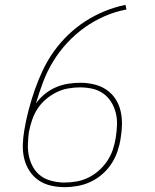

<svg xmlns="http://www.w3.org/2000/svg" viewBox="-20 -763 640 791"><path d="M246 8Q217 8 189 1.5Q161 -5 138.5 -20.5Q116 -36 101 -59.5Q86 -83 79.5 -110.5Q73 -138 74 -167.5Q75 -197 80 -226Q87 -268 98 -310Q109 -352 123.5 -393.5Q138 -435 157 -475Q176 -515 202.5 -552Q229 -589 262 -620.5Q295 -652 332.5 -676Q370 -700 411.5 -717Q453 -734 497 -743L501 -724Q454 -715 410.5 -696Q367 -677 328.5 -649.5Q290 -622 257 -586.5Q224 -551 199 -510Q174 -469 157.5 -425Q141 -381 128 -337Q144 -359 165 -376Q186 -393 210.5 -403.5Q235 -414 260.5 -418Q286 -422 311 -422Q339 -422 367 -415.5Q395 -409 417.5 -394Q440 -379 455 -356.5Q470 -334 476.5 -307Q483 -280 482.5 -251Q482 -222 477 -193Q473 -166 464 -139.5Q455 -113 439.5 -89Q424 -65 401.5 -45.5Q379 -26 353.5 -14Q328 -2 300.5 3Q273 8 246 8ZM246 -11Q271 -11 296 -15.5Q321 -20 344.5 -31.5Q368 -43 388 -61Q408 -79 422.5 -101Q437 -123 445 -147Q453 -171 457 -196Q457 -196 457 -196Q457 -196 457 -197Q457 -197 457 -197Q457 -197 457 -197Q461 -222 462 -248Q463 -274 457 -298Q451 -322 438 -343Q425 -364 405 -378Q385 -392 360.5 -397.5Q336 -403 310 -403Q285 -403 260 -398.5Q235 -394 212 -382.5Q189 -371 168.5 -353.5Q148 -336 134 -314Q120 -292 112 -268Q104 -244 99 -219Q96 -195 95 -170.5Q94 -146 98.5 -123Q103 -100 113.5 -79.5Q124 -59 141 -44Q158 -29 180.5 -21.5Q203 -14 226 -12Q231 -11 236 -11Q241 -11 245 -11H246Q246 -11 246 -11Q246 -11 246 -11Z"/></svg>

Font: Iosevka Curly Slab ThEx
Style: Italic
Weight: 100
Width: 7
Italic angle: -9°
Monospace: yes
Designer: Belleve Invis
Foundry: Belleve Invis
Version: Version 11.1.0; ttfautohint (v1.8.3)